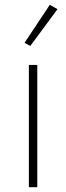

<svg xmlns="http://www.w3.org/2000/svg" viewBox="-20 -778 275 798"><path d="M100 0V-508H135V0ZM106 -587 82 -600 187 -758 219 -740Z"/></svg>

Font: IBM Plex Sans Devanagari ExtraLight
Style: Regular
Weight: 200
Designer: Mike Abbink, Paul van der Laan, Pieter van Rosmalen, Erin McLaughlin
Foundry: Bold Monday
Version: Version 1.1